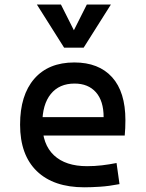

<svg xmlns="http://www.w3.org/2000/svg" viewBox="-20 -796 626 826"><path d="M342.8 9.8Q210.4 9.8 138.4 -59.8Q66.4 -129.4 66.4 -259.8Q66.4 -386.7 127.4 -457Q188.5 -527.3 299.8 -527.3Q404.8 -527.3 462.2 -463.9Q519.5 -400.4 519.5 -279.3Q519.5 -243.7 516.6 -212.9H153.3V-292H425.8Q425.8 -361.8 392.6 -399.2Q359.4 -436.5 300.8 -436.5Q234.9 -436.5 198.5 -391.6Q162.1 -346.7 162.1 -264.6Q162.1 -174.8 212.2 -127.9Q262.2 -81.1 354.5 -81.1Q386.7 -81.1 418 -84.7Q449.2 -88.4 481.4 -94.7L494.1 -3.9Q448.2 4.9 410.2 7.3Q372.1 9.8 342.8 9.8ZM255.9 -590.8 138.7 -776.4H242.2L302.7 -656.2H293L353.5 -776.4H457L339.8 -590.8Z"/></svg>

Font: Cascadia Code PL
Style: Regular
Weight: 400
Monospace: yes
Designer: Aaron Bell
Foundry: Saja Typeworks
Version: Version 2102.003